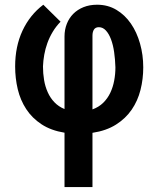

<svg xmlns="http://www.w3.org/2000/svg" viewBox="-20 -551 640 805"><path d="M250.5 5.4Q193.8 -3.9 154.3 -29.8Q114.7 -55.7 90.1 -93.3Q65.4 -130.9 54.4 -177Q43.5 -223.1 43.5 -272.5Q43.5 -356 74.2 -422.1Q105 -488.3 161.6 -531.2L233.9 -460Q214.8 -440.4 201.2 -417.7Q187.5 -395 178.7 -370.6Q169.9 -346.2 165.5 -321.3Q161.1 -296.4 160.2 -272.5Q160.2 -243.2 164.8 -215.6Q169.4 -188 180.2 -164.1Q190.9 -140.1 208.3 -122.1Q225.6 -104 250.5 -93.8V-398.4Q250.5 -426.3 260 -450.7Q269.5 -475.1 287.1 -492.9Q304.7 -510.7 330.1 -521Q355.5 -531.2 387.2 -531.2Q432.1 -531.2 468 -509.8Q503.9 -488.3 528.8 -452.1Q553.7 -416 567.1 -368.4Q580.6 -320.8 580.6 -268.6Q580.6 -219.7 569.1 -174.1Q557.6 -128.4 532.2 -91.3Q506.8 -54.2 466.3 -28.6Q425.8 -2.9 367.7 5.9V233.4H250.5ZM367.7 -92.3Q394.5 -102.1 412.8 -120.1Q431.2 -138.2 442.4 -161.9Q453.6 -185.5 458.7 -212.9Q463.9 -240.2 463.9 -268.6Q462.9 -302.2 458.5 -332.8Q454.1 -363.3 445.3 -386.5Q436.5 -409.7 423.8 -423.3Q411.1 -437 394.5 -437Q380.4 -437 374 -427.2Q367.7 -417.5 367.7 -401.4Z"/></svg>

Font: Roboto Mono
Style: Regular
Weight: 500
Designer: Google
Version: Version 2.000986; 2015; ttfautohint (v1.3)